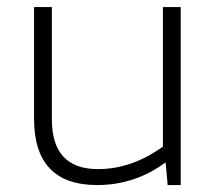

<svg xmlns="http://www.w3.org/2000/svg" viewBox="-20 -533 619 553"><path d="M500.5 -512.7V0H462.9L457 -65.4Q368.7 0 259.8 0Q78.1 0 78.1 -190.9V-512.7H129.4V-189.5Q129.4 -45.9 262.2 -45.9Q359.4 -45.9 449.2 -110.8V-512.7Z"/></svg>

Font: Sansation Light
Style: Light
Weight: 300
Designer: Bernd Montag
Version: Version 1.301